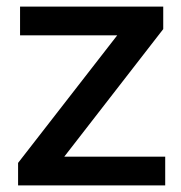

<svg xmlns="http://www.w3.org/2000/svg" viewBox="-20 -564 552 584"><path d="M35 0V-68.5L336.5 -456.5H41V-544H476.5V-475.5L175.5 -87.5H482.5V0Z"/></svg>

Font: Encode Sans SemiExpanded SemiExpanded Medium
Style: Regular
Weight: 500
Width: 6
Designer: Multiple Designers
Foundry: Impallari Type
Version: Version 3.000; ttfautohint (v1.8.3) -l 8 -r 50 -G 200 -x 14 